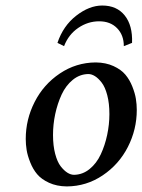

<svg xmlns="http://www.w3.org/2000/svg" viewBox="-20 -665 515 695"><path d="M299.8 -397Q268.6 -396.5 243.4 -376Q218.3 -355.5 203.1 -322.8Q188 -290 179.9 -252.2Q171.9 -214.4 171.9 -176.8Q171.9 -137.7 179.7 -108.2Q187.5 -78.6 199.7 -63Q211.9 -47.4 224.1 -39.8Q236.3 -32.2 248 -32.2Q279.3 -32.7 304.4 -53.2Q329.6 -73.7 344.7 -106.2Q359.9 -138.7 367.9 -176.5Q376 -214.4 376 -252Q376 -291 368.2 -320.6Q360.4 -350.1 348.1 -366Q335.9 -381.8 323.7 -389.4Q311.5 -397 299.8 -397ZM222.2 9.8H221.2Q185.1 9.3 157.5 -3.4Q129.9 -16.1 114.5 -34.4Q99.1 -52.7 89.4 -77.4Q79.6 -102.1 76.4 -122.1Q73.2 -142.1 73.2 -162.1Q73.2 -232.9 105.5 -296.1Q137.7 -359.4 196.5 -398.9Q255.4 -438.5 326.2 -439H327.1Q363.3 -438.5 390.9 -425.8Q418.5 -413.1 433.8 -394.8Q449.2 -376.5 459 -351.8Q468.8 -327.1 471.9 -307.1Q475.1 -287.1 475.1 -267.1Q475.1 -196.3 442.9 -133.1Q410.6 -69.8 351.8 -30.3Q293 9.3 222.2 9.8ZM458 -509.8 428.2 -498Q428.2 -538.1 403.8 -563Q379.4 -587.9 338.9 -587.9Q298.3 -587.9 263.2 -564Q228 -540 211.9 -498L188 -509.8Q208.5 -571.3 255.9 -608.2Q303.2 -645 350.1 -645Q402.8 -645 431.6 -608.9Q460.4 -572.8 458 -509.8Z"/></svg>

Font: Common Serif Medium
Style: Italic
Weight: 500
Italic angle: -12°
Designer: Philipp H. Poll, Khaled Hosny
Foundry: Stefan Peev, Context Ltd.
Version: Version 1.026